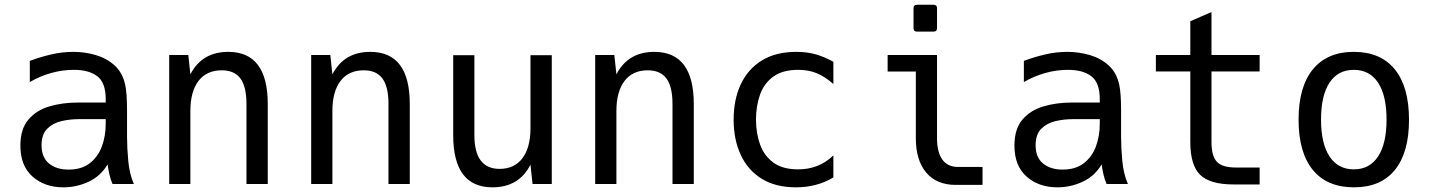

<svg xmlns="http://www.w3.org/2000/svg" viewBox="-20 -780 6061 814"><path d="M248.5 14.2Q169.4 14.2 117.9 -31.5Q66.4 -77.1 66.4 -162.6Q66.4 -233.4 100.6 -273.2Q134.8 -313 189.9 -329.1Q245.1 -345.2 307.6 -345.2H428.2V-359.4Q428.2 -429.2 392.8 -456.5Q357.4 -483.9 293.5 -483.9Q243.7 -483.9 195.8 -470.2Q147.9 -456.5 106.4 -432.1V-522Q151.4 -538.6 197.3 -549.3Q243.2 -560.1 291 -560.1Q339.8 -560.1 386 -546.6Q432.1 -533.2 465.8 -502.7Q499.5 -472.2 510.7 -420.9Q518.6 -384.8 518.6 -312V-200.2Q518.6 -154.3 523.7 -98.6Q528.8 -43 547.4 0H457Q448.7 -19 443.8 -40.8Q439 -62.5 436 -83Q407.2 -33.7 356.2 -9.8Q305.2 14.2 248.5 14.2ZM270.5 -61Q326.2 -61 361.1 -88.4Q396 -115.7 412.1 -159.9Q428.2 -204.1 428.2 -254.9V-274.9H314.5Q276.4 -274.9 240 -266.4Q203.6 -257.8 179.9 -233.9Q156.2 -210 156.2 -164.1Q156.2 -112.3 188 -86.7Q219.7 -61 270.5 -61Z M697.3 -546.9H778.3L787.1 -464.8Q836.4 -560.1 947.8 -560.1Q1115.2 -560.1 1115.2 -338.9V0H1024.9V-338.9Q1024.9 -412.6 999.3 -447.3Q973.6 -481.9 919.9 -481.9Q856 -481.9 821.5 -436.8Q787.1 -391.6 787.1 -309.1V0H697.3Z M1299.3 -546.9H1380.4L1389.2 -464.8Q1438.5 -560.1 1549.8 -560.1Q1717.3 -560.1 1717.3 -338.9V0H1627V-338.9Q1627 -412.6 1601.3 -447.3Q1575.7 -481.9 1522 -481.9Q1458 -481.9 1423.6 -436.8Q1389.2 -391.6 1389.2 -309.1V0H1299.3Z M2067.9 14.2Q1901.4 14.2 1901.4 -207V-545.9H1991.2V-207Q1991.2 -64 2098.1 -64Q2160.6 -64 2194.8 -109.1Q2229 -154.3 2229 -236.8V-545.9H2319.3V0H2237.8L2229 -82Q2180.2 14.2 2067.9 14.2Z M2503.4 -546.9H2584.5L2593.3 -464.8Q2642.6 -560.1 2753.9 -560.1Q2921.4 -560.1 2921.4 -338.9V0H2831.1V-338.9Q2831.1 -412.6 2805.4 -447.3Q2779.8 -481.9 2726.1 -481.9Q2662.1 -481.9 2627.7 -436.8Q2593.3 -391.6 2593.3 -309.1V0H2503.4Z M3354.5 14.2Q3268.1 14.2 3209.2 -22.2Q3150.4 -58.6 3120.4 -123.5Q3090.3 -188.5 3090.3 -272.9Q3090.3 -357.9 3120.6 -422.6Q3150.9 -487.3 3210 -523.7Q3269 -560.1 3356.4 -560.1Q3401.9 -560.1 3438.5 -549.6Q3475.1 -539.1 3513.2 -518.1V-423.8Q3478.5 -454.6 3443.6 -469.2Q3408.7 -483.9 3364.3 -483.9Q3298.3 -483.9 3259 -455.6Q3219.7 -427.2 3202.4 -379.4Q3185.1 -331.5 3185.1 -272.9Q3185.1 -214.8 3202.6 -166.7Q3220.2 -118.7 3259.3 -90.3Q3298.3 -62 3363.8 -62Q3406.7 -62 3443.8 -76.2Q3481 -90.3 3513.2 -121.1V-27.8Q3443.4 14.2 3354.5 14.2Z M3867.7 -646Q3853 -646 3853 -660.6V-745.1Q3853 -759.8 3867.7 -759.8H3938Q3952.6 -759.8 3952.6 -745.1V-660.6Q3952.6 -646 3938 -646ZM4031.7 3.9Q3951.2 3.9 3907 -48.1Q3862.8 -100.1 3862.8 -194.3V-476.6H3743.2V-546.9H3952.6V-194.3Q3952.6 -134.8 3975.1 -103.5Q3997.6 -72.3 4040.5 -72.3H4145.5V3.9Z M4462.9 14.2Q4383.8 14.2 4332.3 -31.5Q4280.8 -77.1 4280.8 -162.6Q4280.8 -233.4 4314.9 -273.2Q4349.1 -313 4404.3 -329.1Q4459.5 -345.2 4522 -345.2H4642.6V-359.4Q4642.6 -429.2 4607.2 -456.5Q4571.8 -483.9 4507.8 -483.9Q4458 -483.9 4410.2 -470.2Q4362.3 -456.5 4320.8 -432.1V-522Q4365.7 -538.6 4411.6 -549.3Q4457.5 -560.1 4505.4 -560.1Q4554.2 -560.1 4600.3 -546.6Q4646.5 -533.2 4680.2 -502.7Q4713.9 -472.2 4725.1 -420.9Q4732.9 -384.8 4732.9 -312V-200.2Q4732.9 -154.3 4738 -98.6Q4743.2 -43 4761.7 0H4671.4Q4663.1 -19 4658.2 -40.8Q4653.3 -62.5 4650.4 -83Q4621.6 -33.7 4570.6 -9.8Q4519.5 14.2 4462.9 14.2ZM4484.9 -61Q4540.5 -61 4575.4 -88.4Q4610.4 -115.7 4626.5 -159.9Q4642.6 -204.1 4642.6 -254.9V-274.9H4528.8Q4490.7 -274.9 4454.3 -266.4Q4418 -257.8 4394.3 -233.9Q4370.6 -210 4370.6 -164.1Q4370.6 -112.3 4402.3 -86.7Q4434.1 -61 4484.9 -61Z M5210.4 2Q5109.9 2 5068.1 -38.8Q5026.4 -79.6 5026.4 -178.2V-477.1H4880.4V-546.9H5026.4V-689.9L5116.2 -729V-546.9H5320.3V-477.1H5116.2V-178.2Q5116.2 -118.2 5139.2 -94Q5162.1 -69.8 5219.2 -69.8H5320.3V2Z M5720.2 14.2Q5606 14.2 5545.7 -59.8Q5485.4 -133.8 5485.4 -272.5Q5485.4 -411.6 5545.9 -485.8Q5606.4 -560.1 5719.7 -560.1Q5833 -560.1 5893.3 -486.1Q5953.6 -412.1 5953.6 -272Q5953.6 -132.8 5893.6 -59.3Q5833.5 14.2 5720.2 14.2ZM5719.7 -62Q5786.6 -62 5822.5 -116.7Q5858.4 -171.4 5858.4 -273.4Q5858.4 -375 5822.5 -429.4Q5786.6 -483.9 5719.7 -483.9Q5652.3 -483.9 5616.5 -429.4Q5580.6 -375 5580.6 -273.4Q5580.6 -171.4 5616.7 -116.7Q5652.8 -62 5719.7 -62Z"/></svg>

Font: Vazir Code Hack
Style: Code-Hack
Weight: 400
Foundry: DejaVu fonts team - Redesigned by Saber Rastikerdar
Version: Version 1.1.2